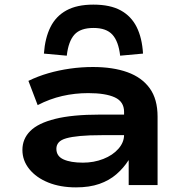

<svg xmlns="http://www.w3.org/2000/svg" viewBox="-20 -801 801 831"><path d="M309 10Q241 10 189 -11Q137 -32 107 -69Q77 -106 77 -152Q77 -200 111 -234Q145 -268 219 -286.5Q293 -305 412 -305H539V-216H420Q365 -216 327.5 -212.5Q290 -209 267 -202.5Q244 -196 234 -184.5Q224 -173 224 -157Q224 -125 255 -111Q286 -97 339 -97Q386 -97 427 -113Q468 -129 492.5 -157Q517 -185 517 -217V-317Q517 -361 477 -379.5Q437 -398 362 -398Q304 -398 249.5 -385.5Q195 -373 143 -346L103 -451Q144 -471 189 -484Q234 -497 283 -504Q332 -511 382 -511Q469 -511 531.5 -488.5Q594 -466 628 -419Q662 -372 662 -296V0H537V-107H536Q515 -74 484 -47Q453 -20 410 -5Q367 10 309 10ZM269 -560 170 -569Q175 -637 198.5 -684Q222 -731 267.5 -756Q313 -781 384 -781Q457 -781 502.5 -756Q548 -731 571.5 -684Q595 -637 599 -569L500 -560Q493 -622 466.5 -651Q440 -680 385 -680Q328 -680 302 -651Q276 -622 269 -560Z"/></svg>

Font: Nunito Sans 7pt Expanded
Style: Bold
Weight: 700
Width: 7
Designer: Vernon Adams
Foundry: Vernon Adams
Version: Version 3.101;gftools[0.9.27]